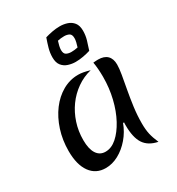

<svg xmlns="http://www.w3.org/2000/svg" viewBox="-207 -982 1049 1141"><g transform="rotate(-30 317.5 -411.0)"><path d="M417 -170Q398 -118 362.5 -76.5Q327 -35 283.5 -11.5Q240 12 195 12Q128 12 90.5 -40Q53 -92 53 -186Q53 -261 74.5 -327.5Q96 -394 133.5 -444Q171 -494 221 -522.5Q271 -551 328 -551Q345 -551 364 -547.5Q383 -544 407 -537Q353 -524 307.5 -492Q262 -460 229.5 -415Q197 -370 179 -315Q161 -260 161 -199Q161 -138 182 -105.5Q203 -73 242 -73Q283 -73 320 -105.5Q357 -138 387 -193.5Q417 -249 434 -319.5Q451 -390 451 -466Q451 -492 449 -519.5Q447 -547 443 -568Q453 -569 461 -569.5Q469 -570 476 -570Q517 -570 538.5 -549Q560 -528 560 -488Q560 -462 553 -421Q546 -380 536.5 -329Q527 -278 519.5 -222Q512 -166 512 -111Q512 -68 519 -37Q526 -6 543 33Q479 20 451 -23Q423 -66 423 -149Q423 -157 423 -160.5Q423 -164 424 -168ZM407 -693Q412 -708 415.5 -723.5Q419 -739 419 -750Q419 -776 404.5 -783.5Q390 -791 371 -791Q348 -791 326 -786Q321 -771 317.5 -755.5Q314 -740 314 -729Q314 -703 328.5 -695.5Q343 -688 362 -688Q385 -688 407 -693ZM457 -641Q435 -634 408 -629Q381 -624 355 -624Q330 -624 305 -632Q280 -640 264 -660Q248 -680 248 -716Q248 -747 256.5 -777Q265 -807 276 -838Q299 -845 325.5 -850Q352 -855 378 -855Q404 -855 428.5 -847Q453 -839 469 -819Q485 -799 485 -763Q485 -732 476.5 -702.5Q468 -673 457 -641Z"/></g></svg>

Font: Merienda
Style: Regular
Weight: 400
Designer: Eduardo Rodriguez Tunni
Foundry: Eduardo Rodriguez Tunni
Version: Version 2.001